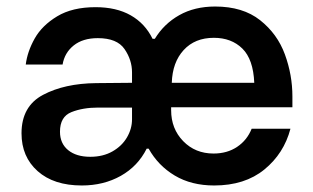

<svg xmlns="http://www.w3.org/2000/svg" viewBox="-20 -561 961 589"><path d="M112 -270Q178 -305 275 -306L385 -307V-339Q385 -377 362 -410.5Q339 -444 280 -444Q234 -444 206 -421.5Q178 -399 172 -363H59Q64 -403 86.5 -443Q109 -483 155.5 -511Q202 -539 273 -539Q337 -539 381 -514Q425 -489 448 -442H455Q483 -488 530 -514.5Q577 -541 640 -541Q725 -541 778 -499Q831 -457 854 -394Q877 -331 877 -265V-232H505V-223Q505 -166 542 -128Q579 -90 635 -90Q677 -90 707.5 -110.5Q738 -131 752 -166H871Q851 -90 791 -41Q731 8 637 8Q567 8 516 -22.5Q465 -53 436 -105H430Q403 -51 350.5 -21.5Q298 8 231 8Q145 8 95.5 -36Q46 -80 46 -152Q46 -235 112 -270ZM760 -307Q757 -379 723.5 -412Q690 -445 636 -445Q578 -445 543.5 -407.5Q509 -370 507 -307ZM164 -157Q164 -121 189 -100.5Q214 -80 257 -80Q296 -80 325 -96.5Q354 -113 369.5 -139.5Q385 -166 385 -195V-231H281Q234 -231 199 -217Q164 -203 164 -157Z"/></svg>

Font: Lopes Sans SemiBold
Style: Regular
Weight: 600
Designer: Gabriel Lam, Diego Maldonado
Foundry: TypeRant, Foresti Design
Version: Version 4.000